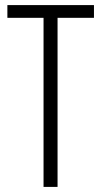

<svg xmlns="http://www.w3.org/2000/svg" viewBox="-20 -734 399 754"><path d="M206 0V-664H349V-714H9V-664H151V0Z"/></svg>

Font: Noto Sans Thai Looped ExtraCondensed Light
Style: Regular
Weight: 300
Width: 2
Designer: Sasikarn Vongin, Ben Mitchell
Foundry: The Fontpad Ltd
Version: Version 1.001